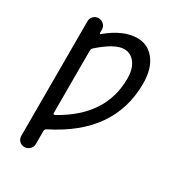

<svg xmlns="http://www.w3.org/2000/svg" viewBox="-181 -632 863 954"><g transform="rotate(30 250.0 -155.0)"><path d="M150.4 -356.4V0Q150.4 3.9 153.3 5.9Q156.2 7.8 160.2 5.9Q381.8 -116.2 381.8 -330.1Q381.8 -386.7 357.4 -418.5Q333 -450.2 295.9 -450.2Q243.2 -450.2 158.2 -375Q150.4 -368.2 150.4 -356.4ZM67.4 178.7V-478.5Q67.4 -495.1 79.1 -507.3Q90.8 -519.5 107.9 -519.5Q125 -519.5 137.7 -507.8Q150.4 -496.1 150.4 -478.5V-459Q150.4 -457 152.3 -455.6Q154.3 -454.1 156.2 -456.1Q245.1 -530.3 326.2 -530.3Q385.7 -530.3 423.8 -481.9Q461.9 -433.6 461.9 -347.7Q461.9 -62.5 160.2 87.9Q150.4 92.8 150.4 103.5V178.7Q150.4 195.3 137.7 207.5Q125 219.7 107.9 219.7Q90.8 219.7 79.1 208Q67.4 196.3 67.4 178.7Z"/></g></svg>

Font: Rounded-X Mgen+ 1m regular
Style: Regular
Weight: 400
Designer: [Source Han Sans]
Ryoko NISHIZUKA  (kana & ideographs); Paul D. Hunt (Latin, Greek & Cyrillic); Wenlong ZHANG  (bopomofo
Version: Version 1.059.20150602